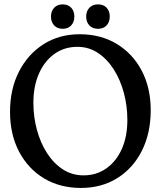

<svg xmlns="http://www.w3.org/2000/svg" viewBox="-20 -870 758 900"><path d="M353.5 -709.5Q452.5 -709.5 527.5 -664Q602.5 -618.5 644.5 -538.2Q686.5 -458 686.5 -353.5Q686.5 -245.5 645 -163.2Q603.5 -81 529.8 -35Q456 11 359.5 11Q261 11 186.2 -34Q111.5 -79 69.2 -159.5Q27 -240 27 -345.5Q27 -452.5 69 -534.5Q111 -616.5 184.5 -663Q258 -709.5 353.5 -709.5ZM577 -307.5Q577 -373.5 560.5 -435Q544 -496.5 513 -545Q482 -593.5 439 -622Q396 -650.5 343 -650.5Q282 -650.5 235.5 -617.5Q189 -584.5 162.8 -525.5Q136.5 -466.5 136.5 -388Q136.5 -322.5 153 -261.5Q169.5 -200.5 200.5 -152.2Q231.5 -104 274.8 -76Q318 -48 371.5 -48Q432 -48 478.2 -80.5Q524.5 -113 550.8 -171.2Q577 -229.5 577 -307.5ZM274 -735Q249 -735 234 -750.8Q219 -766.5 219 -792.5Q219 -818 234 -833.8Q249 -849.5 274 -849.5Q299 -849.5 313.8 -833.8Q328.5 -818 328.5 -792.5Q328.5 -767 313.8 -751Q299 -735 274 -735ZM439.5 -735Q414 -735 399 -750.8Q384 -766.5 384 -792.5Q384 -818 399 -833.8Q414 -849.5 439.5 -849.5Q465 -849.5 479.8 -833.8Q494.5 -818 494.5 -792.5Q494.5 -767 479.8 -751Q465 -735 439.5 -735Z"/></svg>

Font: Fraunces 144pt S100
Style: Regular
Weight: 400
Version: Version 1.000; ttfautohint (v1.8.3)